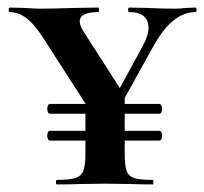

<svg xmlns="http://www.w3.org/2000/svg" viewBox="-20 -488 540 508"><path d="M497 -456Q436 -456 386 -366L310 -229V-213H401Q405 -213 407 -209Q409 -205 409 -200Q409 -195 407 -191Q405 -187 401 -187H310V-142H401Q405 -142 407 -138Q409 -134 409 -129Q409 -124 407 -120Q405 -116 401 -116H310V-81Q310 -50 315 -36Q320 -22 335 -17Q350 -12 384 -12Q386 -12 386 -6Q386 0 384 0Q351 0 332 -1L257 -2L186 -1Q166 0 131 0Q128 0 128 -6Q128 -12 131 -12Q164 -12 179.5 -17Q195 -22 200.5 -36.5Q206 -51 206 -81V-116H112Q109 -116 107 -120Q105 -124 105 -129Q105 -134 107 -138Q109 -142 112 -142H206V-187H112Q109 -187 107 -191Q105 -195 105 -200Q105 -205 107 -209Q109 -213 112 -213H206V-214L96 -385Q72 -423 50.5 -439.5Q29 -456 6 -456Q3 -456 3 -462Q3 -468 6 -468L43 -467L83 -465Q113 -465 177 -467L240 -468Q242 -468 242 -462Q242 -456 240 -456Q191 -456 191 -431Q191 -419 204 -400L297 -255L358 -367Q373 -394 373 -415Q373 -434 360.5 -445Q348 -456 322 -456Q319 -456 319 -462Q319 -468 322 -468L370 -467Q410 -465 443 -465Q455 -465 473 -467L497 -468Q500 -468 500 -462Q500 -456 497 -456Z"/></svg>

Font: Cormorant Upright
Style: Bold
Weight: 700
Designer: Christian Thalmann (Catharsis Fonts)
Foundry: Catharsis Fonts
Version: Version 3.302